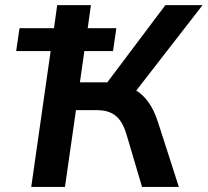

<svg xmlns="http://www.w3.org/2000/svg" viewBox="-20 -739 821 759"><path d="M236.8 0 280.3 -303.7H360.4C425.8 -303.7 459.5 -276.9 480.5 -206.1L541.5 0H687L604.5 -256.3C584 -320.8 553.7 -359.4 518.6 -380.9L780.8 -718.8H633.8L404.3 -413.6H295.9L313.5 -537.1H426.8L439.9 -627.4H326.7L339.4 -718.8H206.1L193.4 -627.4H57.1L43.9 -537.1H180.2L103.5 0Z"/></svg>

Font: Winston SemiBold
Style: Italic
Weight: 600
Italic angle: -8.13011°
Designer: Vernon Adams, Kim Jin-seong, David Berlow, Cristiano Sobral
Foundry: The Winston Project Authors
Version: Version 3.004